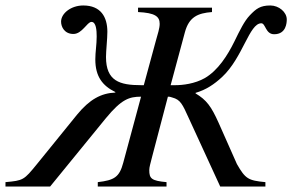

<svg xmlns="http://www.w3.org/2000/svg" viewBox="-75 -681 1067 701"><path d="M548 -370 600 -563C615 -619 647 -633 699 -637V-653H429V-637C491 -634 508 -621 508 -594C508 -578 501 -557 494 -532L450 -370H440C362 -370 312 -385 312 -473C312 -495 317 -539 317 -565C317 -619 293 -661 229 -661C184 -661 148 -632 148 -602C148 -582 161 -557 193 -557C225 -557 243 -601 259 -601C276 -601 278 -570 278 -548C278 -518 273 -491 273 -464C273 -402 299 -368 346 -345V-343C294 -341 252 -318 206 -262L60 -82C12 -23 10 -22 -55 -16V0H108L312 -250C369 -319 397 -328 440 -328L375 -87C361 -34 342 -23 282 -16V0H533V-16C478 -21 470 -29 470 -60C470 -71 474 -83 481 -111L538 -328C548 -328 545 -327 554 -325C584 -317 591 -301 615 -248L729 0H894V-16C831 -22 821 -28 790 -82L723 -233C696 -293 679 -316 639 -340V-342C677 -353 707 -373 736 -400C812 -471 835 -596 879 -596C895 -596 894 -556 926 -556C970 -556 972 -598 972 -610C972 -637 943 -661 912 -661C875 -661 860 -649 837 -625C817 -604 801 -571 781 -530C756 -479 721 -424 673 -396C636 -375 592 -370 565 -370Z"/></svg>

Font: XITS
Style: Italic
Weight: 400
Italic angle: -16.33°
Designer: MicroPress Inc., with final additions and corrections provided by Coen Hoffman, Elsevier (retired)
Version: Version 1.107